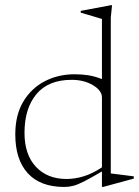

<svg xmlns="http://www.w3.org/2000/svg" viewBox="-20 -730 552 760"><path d="M509.5 -23 388 10H383.5V-51.5Q338.5 -25 313 -12Q287.5 1 270.2 5.5Q253 10 234.5 10Q139.5 10 90 -44.2Q40.5 -98.5 40.5 -198Q40.5 -274.5 72 -327.5Q103.5 -380.5 156.8 -408.2Q210 -436 275 -436Q305 -436 330 -432Q355 -428 383.5 -417V-655L299.5 -680V-687L419.5 -709.5H423.5L418.5 -660V-43.5L509.5 -32ZM383.5 -344.5Q383.5 -371.5 348 -392.8Q312.5 -414 263.5 -414Q171.5 -414 124.2 -357.5Q77 -301 77 -204Q77 -118 122.2 -69.8Q167.5 -21.5 243.5 -21.5Q276 -21.5 310.8 -32Q345.5 -42.5 383.5 -67.5Z"/></svg>

Font: Newsreader 16pt ExtraLight
Style: Regular
Weight: 275
Designer: Hugues Gentile
Foundry: Production Type
Version: Version 1.003; ttfautohint (v1.8.3)